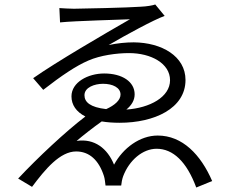

<svg xmlns="http://www.w3.org/2000/svg" viewBox="-20 -790 1040 857"><path d="M357 -365C357 -400 402 -416 440 -416C483 -416 518 -399 518 -368C518 -343 492 -320 454 -303C383 -311 357 -334 357 -365ZM245 -754 248 -690C314 -697 522 -702 560 -704C445 -638 232 -514 128 -441L173 -389C254 -452 319 -496 375 -520C428 -543 500 -553 556 -553C654 -553 739 -507 739 -432C739 -357 649 -308 544 -301C567 -320 581 -342 581 -369C581 -425 526 -462 445 -462C373 -462 299 -423 299 -360C299 -322 320 -291 361 -270C273 -203 148 -86 61 7L123 44C182 -35 248 -114 320 -114C378 -114 421 -76 444 -4C448 8 449 24 451 38H521C522 27 525 9 530 -4C557 -75 617 -126 679 -126C752 -126 813 -69 856 47L927 18C876 -100 794 -185 684 -185C604 -185 529 -129 489 -55C460 -127 402 -173 322 -161C350 -185 396 -221 434 -248C458 -244 484 -242 514 -242C669 -242 808 -306 808 -433C808 -539 702 -600 577 -601C542 -601 503 -597 465 -589C542 -634 667 -702 715 -719L673 -770C663 -766 635 -761 607 -760C559 -756 336 -751 310 -751C289 -751 262 -753 245 -754Z"/></svg>

Font: Source Han Sans JP Normal
Style: Regular
Weight: 350
Designer: Ryoko NISHIZUKA 西塚涼子 (kana, bopomofo & ideographs); Paul D. Hunt (Latin, Greek & Cyrillic); Sandoll Communications 산돌커뮤니
Foundry: Adobe
Version: Version 2.002;hotconv 1.0.116;makeotfexe 2.5.65601